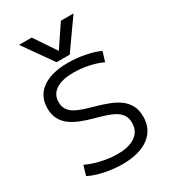

<svg xmlns="http://www.w3.org/2000/svg" viewBox="-237 -1120 1115 1250"><g transform="rotate(-30 320.5 -495.0)"><path d="M111.6 -1000H206.7L315.3 -838.1H317.3L426 -1000H521L365.4 -780H266.6ZM307.3 10Q241 10 174.7 -4.2Q108.3 -18.3 62.3 -41.7L83.7 -114.4Q115 -99.4 153.5 -87.9Q192 -76.4 233 -69.9Q274 -63.4 312 -63.4Q400 -63.4 447.6 -97.2Q495.3 -131 495.3 -193Q495.3 -228 480.5 -251.3Q465.6 -274.6 438.6 -290.5Q411.6 -306.3 374.3 -318.3Q337 -330.3 292.6 -342.3Q245.3 -355.3 204 -371.5Q162.6 -387.6 131.3 -411.1Q100 -434.7 82.3 -468.3Q64.6 -502 64.6 -549Q64.6 -640.7 134 -690.3Q203.3 -740 328 -740Q391.7 -740 455.2 -727.5Q518.7 -715 562.4 -694.3L540.3 -621.6Q498.3 -642.3 441 -654.4Q383.7 -666.6 327.3 -666.6Q240.4 -666.6 194.2 -635.8Q148.1 -605 148.1 -548.3Q148.1 -515.3 161.9 -493.2Q175.7 -471 201.2 -455.8Q226.7 -440.7 261.5 -429.2Q296.4 -417.7 339 -406Q389.4 -392 432.9 -375.3Q476.4 -358.7 508.9 -334.8Q541.4 -311 560 -276.5Q578.7 -242 578.7 -192.3Q578.7 -96.7 507.4 -43.3Q436 10 307.3 10Z"/></g></svg>

Font: M PLUS 1 Thin
Style: Regular
Weight: 100
Designer: Coji Morishita
Foundry: UNDERFOREST DESIGN
Version: Version 1.001